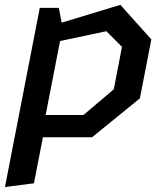

<svg xmlns="http://www.w3.org/2000/svg" viewBox="-31 -552 671 772"><path d="M-11 200 105.5 185 141.5 0H339L531.5 -156.5L577.5 -393.5L453 -532.5L217 -461L205.5 -520.5H129ZM152.5 -89.5 210.5 -387 396.5 -426.5 459.5 -363.5 426.5 -193 304.5 -89.5Z"/></svg>

Font: Monaspace Krypton Medium
Style: Italic
Weight: 500
Italic angle: -11°
Designer: Riley Cran & the Lettermatic Team
Foundry: Lettermatic
Version: Version 1.101 (Monaspace Krypton)